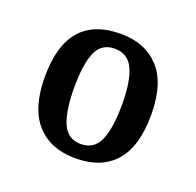

<svg xmlns="http://www.w3.org/2000/svg" viewBox="-73 -795 501 491"><g transform="rotate(20 177.5 -549.5)"><path d="M177 -380Q109 -380 71 -422.5Q33 -465 33 -550Q33 -719 179 -719Q245 -719 283.5 -677.5Q322 -636 322 -550Q322 -465 285 -422.5Q248 -380 177 -380ZM178 -419Q214 -419 228.5 -452.5Q243 -486 243 -550Q243 -613 228 -645.5Q213 -678 177 -678Q141 -678 127 -645.5Q113 -613 113 -550Q113 -486 127.5 -452.5Q142 -419 178 -419Z"/></g></svg>

Font: Noto Serif Tamil Condensed Medium
Style: Regular
Weight: 500
Width: 3
Designer: Indian Type Foundry, Tom Grace, and the Monotype Design Team
Foundry: Monotype Imaging Inc.
Version: Version 2.004; ttfautohint (v1.8.4.7-5d5b)